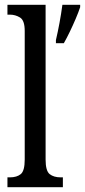

<svg xmlns="http://www.w3.org/2000/svg" viewBox="-20 -780 354 800"><path d="M11 0V-41H21Q50 -41 66.5 -54.5Q83 -68 83 -115V-651Q83 -695 63.5 -707Q44 -719 21 -719H11V-760H170V-115Q170 -68 187 -54.5Q204 -41 233 -41H242V0ZM213 -613Q221 -647 228 -685Q235 -723 240 -760H314V-750Q307 -729 295.5 -702Q284 -675 271 -648Q258 -621 246 -600H213Z"/></svg>

Font: Noto Serif Tamil ExtraCondensed
Style: Regular
Weight: 400
Width: 2
Designer: Indian Type Foundry, Tom Grace, and the Monotype Design Team
Foundry: Monotype Imaging Inc.
Version: Version 2.004; ttfautohint (v1.8.4.7-5d5b)